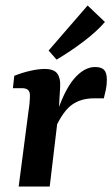

<svg xmlns="http://www.w3.org/2000/svg" viewBox="-20 -679 409 699"><path d="M48 0 84 -276Q86 -287 87.5 -303.5Q89 -320 89 -331Q89 -346 81.5 -352Q74 -358 60 -358H27L32 -403Q62 -415 91.5 -421.5Q121 -428 142 -428Q177 -428 189 -410.5Q201 -393 199 -363L194 -277L161 0ZM180 -247Q212 -348 249 -391.5Q286 -435 326 -435Q349 -435 359 -424.5Q369 -414 369 -389Q369 -370 365.5 -353Q362 -336 358 -321H322Q275 -321 242.5 -298Q210 -275 182 -214ZM157 -495 299 -659 362 -599Q333 -565 285 -528.5Q237 -492 186 -462Z"/></svg>

Font: Rasa SemiBold
Style: Italic
Weight: 600
Italic angle: -7.10001°
Designer: Anna Giedrys (Yrsa+Rasa design), David Brezina (Yrsa art-direction, Rasa art-direction, design)
Foundry: Rosetta Type Foundry
Version: Version 2.004